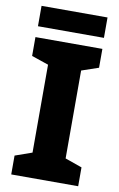

<svg xmlns="http://www.w3.org/2000/svg" viewBox="-96 -930 611 983"><g transform="rotate(10 209.5 -438.5)"><path d="M383 0H35V-98L123 -129V-586L35 -616V-714H383V-616L295 -586V-129L383 -98ZM381 -877V-771H38V-877Z"/></g></svg>

Font: Noto Sans Georgian ExtraBold
Style: Regular
Weight: 800
Designer: Monotype Design Team, Akaki Razmadze
Foundry: Google LLC
Version: Version 2.005; ttfautohint (v1.8.4.7-5d5b)